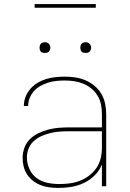

<svg xmlns="http://www.w3.org/2000/svg" viewBox="-20 -914 640 942"><path d="M268 8Q247 8 225 5.5Q203 3 182.5 -4.5Q162 -12 144.5 -25Q127 -38 114.5 -56Q102 -74 96.5 -95.5Q91 -117 91 -139Q91 -165 100 -189.5Q109 -214 127.5 -232Q146 -250 169.5 -261Q193 -272 218 -278.5Q243 -285 268.5 -287Q294 -289 320 -289H480V-355Q480 -378 475.5 -401Q471 -424 459 -444Q447 -464 429 -479Q411 -494 389.5 -503Q368 -512 345 -515.5Q322 -519 298 -519Q278 -519 257.5 -517Q237 -515 217.5 -509Q198 -503 179.5 -493Q161 -483 147.5 -468Q134 -453 126 -434Q118 -415 118 -394H97Q97 -417 105.5 -439Q114 -461 129.5 -478.5Q145 -496 165 -508Q185 -520 207 -526.5Q229 -533 252 -535.5Q275 -538 298 -538Q324 -538 350 -534Q376 -530 399.5 -520Q423 -510 443.5 -493Q464 -476 477 -454Q490 -432 495.5 -406.5Q501 -381 501 -355V0H480V-107Q468 -77 445 -54Q422 -31 393 -17Q364 -3 332 2.5Q300 8 268 8ZM271 -11Q297 -11 323 -14.5Q349 -18 373 -27.5Q397 -37 418 -53Q439 -69 453.5 -90.5Q468 -112 474 -137.5Q480 -163 480 -189V-270H320Q297 -270 274 -268.5Q251 -267 228.5 -261.5Q206 -256 185 -247Q164 -238 146.5 -222.5Q129 -207 120.5 -185.5Q112 -164 112 -141Q112 -112 124.5 -84.5Q137 -57 160.5 -40Q184 -23 213 -17Q242 -11 271 -11ZM400 -654Q395 -654 389.5 -655.5Q384 -657 380.5 -660.5Q377 -664 375.5 -669.5Q374 -675 374 -680Q374 -685 375.5 -690.5Q377 -696 380.5 -699.5Q384 -703 389.5 -705Q395 -707 400 -707Q405 -707 410.5 -705Q416 -703 419.5 -699.5Q423 -696 425 -690.5Q427 -685 427 -680Q427 -675 425 -669.5Q423 -664 419.5 -660.5Q416 -657 410.5 -655.5Q405 -654 400 -654ZM200 -654Q195 -654 189.5 -655.5Q184 -657 180.5 -660.5Q177 -664 175.5 -669.5Q174 -675 174 -680Q174 -685 175.5 -690.5Q177 -696 180.5 -699.5Q184 -703 189.5 -705Q195 -707 200 -707Q205 -707 210.5 -705Q216 -703 219.5 -699.5Q223 -696 225 -690.5Q227 -685 227 -680Q227 -675 225 -669.5Q223 -664 219.5 -660.5Q216 -657 210.5 -655.5Q205 -654 200 -654ZM150 -876V-894H450V-876Z"/></svg>

Font: Iosevka Curly Thin Extended
Style: Regular
Weight: 100
Width: 7
Monospace: yes
Designer: Belleve Invis
Foundry: Belleve Invis
Version: Version 11.1.0; ttfautohint (v1.8.3)